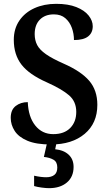

<svg xmlns="http://www.w3.org/2000/svg" viewBox="-20 -744 567 1002"><path d="M246 10Q169 10 123 -9.5Q77 -29 56.5 -61Q36 -93 36 -129Q36 -171 62 -191Q88 -211 125 -211Q128 -134 164 -89Q200 -44 258 -44Q315 -44 346.5 -76Q378 -108 378 -160Q378 -214 340.5 -246.5Q303 -279 225 -314Q132 -355 92 -407Q52 -459 52 -536Q52 -594 81 -636.5Q110 -679 160 -701.5Q210 -724 273 -724Q336 -724 378.5 -707Q421 -690 442.5 -663Q464 -636 464 -607Q464 -573 440 -554Q416 -535 366 -535Q366 -568 355 -598.5Q344 -629 321 -649Q298 -669 261 -669Q215 -669 188 -641.5Q161 -614 161 -566Q161 -534 174 -509Q187 -484 220 -461Q253 -438 312 -412Q403 -372 445.5 -322.5Q488 -273 488 -197Q488 -101 422 -45.5Q356 10 246 10ZM236 238Q221 238 198 235Q175 232 158 227V173Q194 181 221 181Q248 181 263.5 169Q279 157 279 130Q279 101 259 89.5Q239 78 209 75L228 -9H277L268 35Q312 39 338 63Q364 87 364 127Q364 179 329 208.5Q294 238 236 238Z"/></svg>

Font: Noto Serif Lao SemiCondensed SemiBold
Style: Regular
Weight: 600
Width: 4
Designer: Monotype Design Team
Foundry: Monotype Imaging Inc.
Version: Version 2.003; ttfautohint (v1.8.4.7-5d5b)